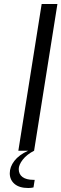

<svg xmlns="http://www.w3.org/2000/svg" viewBox="-20 -756 308 963"><path d="M189 -736H268L151 0H72ZM29 113Q29 81 52 51Q75 21 121 0H151Q114 19 94 45Q74 71 74 92Q74 118 93 132Q112 146 148 146H154L148 184Q136 187 122 187Q77 187 53 166.5Q29 146 29 113Z"/></svg>

Font: Exo
Style: Italic
Weight: 400
Italic angle: -9°
Designer: Natanael Gama
Foundry: Natanael Gama
Version: Version 1.500; ttfautohint (v1.6)